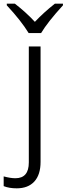

<svg xmlns="http://www.w3.org/2000/svg" viewBox="-71 -786 363 1046"><path d="M-34 -757V-766H10Q73 -717 119 -667Q167 -718 228 -766H272V-757Q188 -665 153 -606H85Q44 -673 -34 -757ZM-51 228V175Q-14 185 13 185Q86 185 86 99V-533H150V96Q150 166 116 203Q82 240 20 240Q-21 240 -51 228Z"/></svg>

Font: OpenSansMMV
Style: Light
Weight: 300
Foundry: Ascender Corporation
Version: Version 4.001